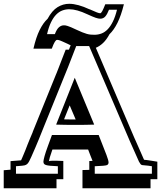

<svg xmlns="http://www.w3.org/2000/svg" viewBox="-62 -934 866 1032"><path d="M711.4 -77.6 711.9 -77.1H711.4ZM674.8 -28.8V-28.3H675.3ZM710 -80.6Q710.9 -78.6 711.4 -78.1ZM282.2 -292.5Q296.9 -292 311.8 -292Q326.7 -292 343.8 -292H344.7Q337.9 -308.6 330.3 -325.9Q322.8 -343.3 312.5 -367.7ZM117.7 -672.4Q131.8 -733.9 151.1 -772.7Q170.4 -811.5 193.8 -833Q217.8 -877.4 247.3 -895.5Q276.9 -913.6 310.1 -913.6Q355.5 -913.6 419.4 -883.8V-884.3Q433.1 -878.4 442.6 -874.3Q452.1 -870.1 458.7 -867.4Q465.3 -864.7 469.5 -863.8Q473.6 -862.8 476.6 -862.8Q481.4 -862.8 487.8 -874.5Q494.1 -886.2 503.9 -911.1H604Q588.9 -850.1 569.3 -811Q549.8 -772 526.4 -750Q510.7 -720.7 492.2 -703.1Q473.6 -685.5 453.1 -677.2L662.1 -188.5V-189Q674.8 -161.1 686.8 -133.1Q698.7 -105 711.4 -77.1Q712.4 -75.2 713.4 -75Q714.4 -74.7 715.8 -74.7Q718.8 -74.7 723.4 -74.2Q728 -73.7 735.6 -72.5Q743.2 -71.3 754.9 -69.6Q766.6 -67.9 783.7 -64.9V29.3H747.1V78.1H381.3V-20Q391.6 -20.5 400.6 -20.5Q409.7 -20.5 418 -21V-68.8Q422.4 -68.8 426.8 -68.8Q431.2 -68.8 435.5 -69.3Q429.7 -84 424.1 -97.9Q418.5 -111.8 411.6 -130.4H219.7Q210 -103.5 205.8 -88.4Q201.7 -73.2 200.7 -66.9Q201.7 -68.4 205.8 -69.1Q210 -69.8 218.8 -70.1Q227.5 -70.3 241.9 -70.1Q256.3 -69.8 278.3 -68.8V29.3H241.7V78.1H-42V-19Q-20 -20.5 -5.4 -22V-67.9Q36.1 -70.8 51.3 -72.3Q54.2 -79.1 57.9 -87.2Q61.5 -95.2 65.4 -105Q69.3 -113.3 74.2 -126.2Q79.1 -139.2 86.4 -157.7Q91.8 -171.4 98.6 -187.7Q105.5 -204.1 113.8 -223.6H113.3Q145.5 -302.2 177 -380.9Q208.5 -459.5 240.7 -538.1V-537.6Q246.1 -551.3 252.7 -568.1Q259.3 -585 265.9 -602.3Q272.5 -619.6 279.1 -636.5Q285.6 -653.3 291 -667H308.6Q311 -672.9 313.2 -679Q315.4 -685.1 317.9 -690.4Q314 -692.4 309.8 -694.3Q305.7 -696.3 300.8 -698.7Q284.7 -706.1 275.1 -710.4Q265.6 -714.8 259.8 -716.8Q253.9 -718.8 250.7 -719.2Q247.6 -719.7 244.6 -719.7Q239.3 -719.7 232.7 -709.2Q226.1 -698.7 216.3 -672.4ZM232.9 -750.5Q242.7 -776.9 254.9 -787.4Q267.1 -797.9 281.2 -797.9Q285.6 -797.9 290 -797.4Q294.4 -796.9 301.5 -794.4Q308.6 -792 320.1 -787.4Q331.5 -782.7 349.6 -773.9Q367.7 -765.6 380.6 -760.3Q393.6 -754.9 404.3 -752Q415 -749 424.6 -748Q434.1 -747.1 445.3 -747.1Q465.3 -747.1 483.4 -753.9Q501.5 -760.7 516.8 -776.6Q532.2 -792.5 544.9 -818.4Q557.6 -844.2 566.9 -881.8H523.9Q514.2 -856.9 503.7 -845.2Q493.2 -833.5 476.6 -833.5Q471.7 -833.5 465.8 -834.7Q460 -835.9 451.9 -838.6Q443.8 -841.3 433.1 -845.9Q422.4 -850.6 407.2 -857.4Q350.1 -884.3 310.1 -884.3Q291 -884.3 273.2 -877.7Q255.4 -871.1 240 -855.5Q224.6 -839.8 212.2 -814.2Q199.7 -788.6 190.9 -750.5ZM339.8 -516.1 444.3 -264.2Q399.9 -262.7 343.8 -262.7Q286.1 -262.7 239.7 -264.2ZM136.2 0H249V-40.5Q223.6 -41.5 208.3 -43Q192.9 -44.4 184.8 -47.1Q176.8 -49.8 174.1 -54.2Q171.4 -58.6 171.4 -65.9Q171.9 -74.2 177.5 -95Q183.1 -115.7 195.8 -149.9L217.3 -208.5H468.3L510.3 -101.1Q521.5 -71.3 521.5 -61Q521.5 -51.3 513.7 -46.9Q505.4 -42.5 447.3 -40.5V0H618.7H754.4V-40.5Q731 -44.4 719.5 -44.9Q708 -45.4 702.4 -46.6Q696.8 -47.9 693.8 -51.5Q690.9 -55.2 685.1 -64.9L635.3 -176.8L417 -686.5H347.7L304.7 -575.7L177.2 -261.2Q158.7 -215.3 147 -186Q135.3 -156.7 128.4 -141.6Q114.7 -109.4 106.2 -90.8Q97.7 -72.3 94.7 -66.9Q89.4 -57.1 84.2 -52.5Q79.1 -47.9 70.8 -45.4Q65.9 -43.5 23.9 -40.5V0Z"/></svg>

Font: XB Kayhan Sayeh
Style: Regular
Weight: 700
Designer: Behnam
Foundry: Irmug
Version: Version 7.300 2009